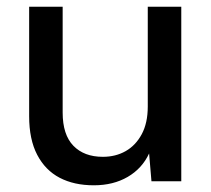

<svg xmlns="http://www.w3.org/2000/svg" viewBox="-20 -541 631 573"><path d="M260 12Q201 12 158 -10.5Q115 -33 91 -79Q67 -125 67 -194V-521H167V-205Q167 -139 199 -106Q231 -73 287 -73Q325 -73 355 -90Q385 -107 403 -140.5Q421 -174 421 -223V-521H521V0H432L425 -83Q404 -38 361 -13Q318 12 260 12Z"/></svg>

Font: DM Sans 10pt Medium
Style: Regular
Weight: 500
Version: Version 4.004;gftools[0.9.30]